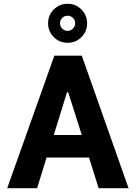

<svg xmlns="http://www.w3.org/2000/svg" viewBox="-20 -994 713 1014"><path d="M450 -162H226L176 0H18L267 -700H412L659 0H501ZM412 -281 340 -507H334L264 -281ZM234 -871Q234 -914 264 -944Q294 -974 337 -974Q380 -974 410 -944Q440 -914 440 -871Q440 -828 410 -798Q380 -768 337 -768Q294 -768 264 -798Q234 -828 234 -871ZM377 -871Q377 -888 365 -899.5Q353 -911 337 -911Q320 -911 308.5 -899.5Q297 -888 297 -871Q297 -855 308.5 -843Q320 -831 337 -831Q353 -831 365 -843Q377 -855 377 -871Z"/></svg>

Font: Be Vietnam ExtraBold
Style: Regular
Weight: 800
Designer: Gabriel Lam
Foundry: TypeRant
Version: Version 4.000